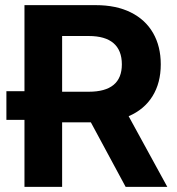

<svg xmlns="http://www.w3.org/2000/svg" viewBox="-20 -727 690 747"><path d="M75.2 -260.7H4.9V-372.1H75.2V-707H352.5Q432.1 -707 489 -678.7Q545.9 -650.4 575.7 -598.4Q605.5 -546.4 605.5 -476.6Q605.5 -404.3 573.2 -352.5Q541 -300.8 480.5 -274.9L630.9 0H468.8L333.5 -251H221.7V0H75.2ZM325.2 -370.1Q454.1 -370.1 454.1 -476.6Q454.1 -530.8 421.9 -558.8Q389.6 -586.9 325.2 -586.9H221.7V-370.1Z"/></svg>

Font: Pretendard JP
Style: Bold
Weight: 700
Designer: Base glyphs from Inter by Rasmus Andersson; Hangeul glyphs from Noto Sans CJK(Source Han Sans) by Jang Soo-young and Kan
Foundry: Kil Hyung-jin
Version: Version 1.309